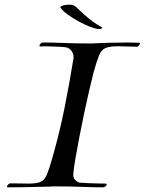

<svg xmlns="http://www.w3.org/2000/svg" viewBox="-20 -815 619 822"><path d="M13 -13Q10 -13 10 -16Q10 -20 15.5 -25.5Q21 -31 25 -30Q49 -30 68 -29.5Q87 -29 101 -29Q137 -29 154 -36.5Q171 -44 181 -68Q191 -92 205 -142Q236 -251 256 -351.5Q276 -452 294 -561Q295 -564 295 -570Q295 -587 285 -598.5Q275 -610 264 -612Q254 -614 230.5 -615Q207 -616 184 -616.5Q161 -617 154 -616Q149 -616 149 -620Q149 -624 154 -628.5Q159 -633 164 -633Q203 -633 255 -631Q307 -629 353 -629Q365 -629 375.5 -629Q386 -629 396 -630Q413 -631 449.5 -632Q486 -633 526 -633Q539 -633 551.5 -632.5Q564 -632 575 -632H576Q579 -632 579 -629Q579 -625 574 -619.5Q569 -614 565 -615Q540 -615 520.5 -616Q501 -617 485 -617Q450 -617 432 -609.5Q414 -602 404 -577.5Q394 -553 380 -503Q372 -472 361.5 -426Q351 -380 340 -328.5Q329 -277 319.5 -227Q310 -177 303 -136.5Q296 -96 294 -73Q292 -54 302 -44.5Q312 -35 321 -33Q331 -32 354.5 -31Q378 -30 401 -29.5Q424 -29 431 -29H432Q437 -29 437 -26Q437 -22 432 -17.5Q427 -13 421 -13Q381 -13 329.5 -15Q278 -17 232 -17Q220 -17 209.5 -17Q199 -17 189 -16Q174 -16 144.5 -15Q115 -14 80.5 -13.5Q46 -13 14 -13ZM399 -691Q384 -693 361.5 -702Q339 -711 314.5 -724.5Q290 -738 269.5 -753Q249 -768 239 -782Q236 -786 247 -790.5Q258 -795 274 -795Q280 -795 286 -794.5Q292 -794 297 -791Q305 -787 321 -771Q337 -755 360 -736Q383 -717 410 -702Q418 -697 418 -696Q418 -694 413.5 -692.5Q409 -691 404 -691Z"/></svg>

Font: Kings
Style: Regular
Weight: 400
Designer: Robert E. Leuschke
Foundry: Robert E. Leuschke
Version: Version 1.010; ttfautohint (v1.8.3)